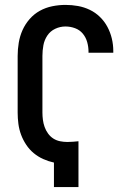

<svg xmlns="http://www.w3.org/2000/svg" viewBox="-20 -763 540 783"><path d="M200 0V-100Q177 -105 156 -114.5Q135 -124 117.5 -138.5Q100 -153 87 -172.5Q74 -192 66 -213.5Q58 -235 55 -258Q52 -281 52 -304V-535Q52 -562 56.5 -589Q61 -616 72 -640.5Q83 -665 101 -685.5Q119 -706 142.5 -719Q166 -732 193 -737.5Q220 -743 247 -743Q273 -743 298 -738.5Q323 -734 346 -723Q369 -712 387.5 -694Q406 -676 418 -653.5Q430 -631 436 -606Q442 -581 442 -555V-548H341V-552Q341 -572 335.5 -591.5Q330 -611 317.5 -626Q305 -641 286 -648Q267 -655 247 -655Q225 -655 205 -645.5Q185 -636 173 -618Q161 -600 157 -578.5Q153 -557 153 -535V-304Q153 -289 155 -274Q157 -259 162 -245Q167 -231 176 -218.5Q185 -206 197.5 -198Q210 -190 225 -187Q240 -184 255 -184Q267 -184 278 -185Q289 -186 300 -187V0Z"/></svg>

Font: Iosevka Term Semibold
Style: Regular
Weight: 600
Monospace: yes
Designer: Belleve Invis
Foundry: Belleve Invis
Version: Version 31.4.0